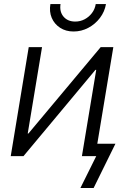

<svg xmlns="http://www.w3.org/2000/svg" viewBox="-20 -767 609 943"><path d="M447.8 0H382.3L452.6 -423.8H448.7L95.2 0H32.7L121.1 -535.6H186.5L116.2 -111.3H119.6L474.6 -535.6H536.6ZM341.3 -612.3Q303.2 -612.3 275.1 -630.6Q247.1 -648.9 234.1 -679.2Q221.2 -709.5 227.5 -747.1H277.3Q271.5 -709.5 292 -685.3Q312.5 -661.1 349.6 -661.1Q374.5 -661.1 395.8 -672.4Q417 -683.6 431.6 -702.9Q446.3 -722.2 450.2 -747.1H500.5Q494.1 -709.5 470.9 -679Q447.8 -648.4 413.8 -630.4Q379.9 -612.3 341.3 -612.3ZM375 156.2 452.6 0H411.1L421.4 -61H546.9L439.9 156.2Z"/></svg>

Font: Inter 20pt Light
Style: Italic
Weight: 300
Italic angle: -9.3988°
Version: Version 4.001;git-66647c0bb